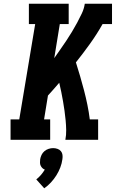

<svg xmlns="http://www.w3.org/2000/svg" viewBox="-20 -755 640 1037"><path d="M37 0V-110H84L170 -625H136V-735H351V-625H303L273 -441Q289 -464 305.5 -487.5Q322 -511 338 -535Q354 -559 368.5 -583Q383 -607 396.5 -632Q410 -657 422 -682.5Q434 -708 438 -735H585V-625H534Q503 -570 466 -518.5Q429 -467 390 -418Q402 -380 413 -342.5Q424 -305 434 -266.5Q444 -228 452 -189Q460 -150 465 -110H510V0H333Q338 -26 337.5 -52.5Q337 -79 334.5 -105Q332 -131 328.5 -156.5Q325 -182 320.5 -207.5Q316 -233 311 -258Q306 -283 300 -308Q285 -290 269.5 -273Q254 -256 239 -239L218 -110H251V0ZM219 262 176 214Q190 203 201.5 189.5Q213 176 222 161Q222 161 222 161Q222 161 222 161Q214 158 208.5 152.5Q203 147 199.5 139.5Q196 132 196 123Q196 114 197 105Q199 93 204.5 81.5Q210 70 220 61.5Q230 53 242.5 49Q255 45 267 45Q279 45 290.5 49Q302 53 309 61.5Q316 70 317.5 81.5Q319 93 317 105Q314 128 305.5 150Q297 172 284.5 192Q272 212 255.5 230Q239 248 219 262Z"/></svg>

Font: Iosevka Curly Slab XBdEx
Style: Italic
Weight: 800
Width: 7
Italic angle: -9°
Monospace: yes
Designer: Belleve Invis
Foundry: Belleve Invis
Version: Version 11.1.0; ttfautohint (v1.8.3)